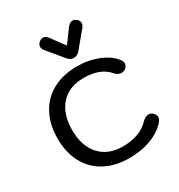

<svg xmlns="http://www.w3.org/2000/svg" viewBox="-227 -1146 1219 1307"><g transform="rotate(-30 382.0 -492.5)"><path d="M49 -349Q49 -459 92.5 -540.5Q136 -622 217 -666Q298 -710 408 -710Q498 -710 575 -679Q652 -648 691 -595Q702 -579 702 -566Q702 -544 679 -527Q666 -519 652 -519Q639 -519 626.5 -525Q614 -531 605 -541Q572 -581 523.5 -600Q475 -619 408 -619Q293 -619 228.5 -547.5Q164 -476 164 -349Q164 -224 229 -152.5Q294 -81 409 -81Q545 -81 618 -159Q642 -183 667 -183Q683 -183 696 -173Q716 -156 716 -136Q716 -119 704 -104Q661 -51 583 -20.5Q505 10 409 10Q299 10 217.5 -33.5Q136 -77 92.5 -158Q49 -239 49 -349ZM376 -791 271 -918Q258 -934 258 -950Q258 -969 277 -984Q291 -995 305 -995Q326 -995 345 -970L421 -866L497 -970Q516 -995 538 -995Q552 -995 565 -985Q585 -970 585 -950Q585 -934 571 -917L466 -791Q447 -770 421 -770Q395 -770 376 -791Z"/></g></svg>

Font: Kodchasan SemiBold
Style: Regular
Weight: 600
Version: Version 1.000; ttfautohint (v1.6)